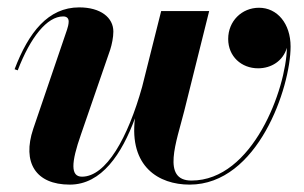

<svg xmlns="http://www.w3.org/2000/svg" viewBox="-20 -490 824 520"><path d="M199.5 -126.5 278.5 -355.5C283 -369.5 287 -389 287 -404.5C287 -442.5 252.5 -470 194.5 -470C110.5 -470 57.5 -402.5 19.5 -302.5L28 -299.5C62.5 -389.5 107.5 -445.5 151 -445.5C160.5 -445.5 166 -441 166 -431.5C166 -424.5 163.5 -415.5 161.5 -409.5L70 -141C39.5 -50 76.5 10 169 10C255.5 10 310 -73.5 345.5 -169.5C329.5 -39 409.5 10 493.5 10C678.5 10 767 -253.5 767 -364C767 -426 731 -469 681.5 -469C634.5 -469 598 -432.5 598 -384.5C598 -337 634 -305 679 -305C715 -305 746.5 -325 757 -360.5C755 -250 665 -1 498.5 -1C417 -1 458 -106 479 -189.5L546.5 -460H416.5L365 -255C326.5 -117 267.5 -11.5 202 -11.5C171 -11.5 172 -48.5 199.5 -126.5Z"/></svg>

Font: Bodoni* 24pt
Style: Bold Italic
Weight: 700
Italic angle: -13°
Version: Version 2.3